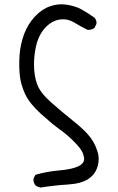

<svg xmlns="http://www.w3.org/2000/svg" viewBox="-20 -736 540 877"><path d="M415.5 48.3Q421.9 37.6 426.3 22.5Q430.7 7.3 430.7 -10.5Q430.7 -28.3 424.3 -46.9Q411.1 -89.8 379.4 -124.5Q355 -151.4 311.5 -186Q257.8 -229 214.4 -267.6Q170.4 -306.6 155.3 -337.9Q140.1 -369.1 136.2 -416.5Q135.3 -429.2 135.3 -442.4Q135.3 -478.5 143.1 -518.1Q155.3 -578.1 190.4 -613.3Q225.1 -647.9 268.1 -647.9Q293.9 -647.9 317.9 -633.8Q348.6 -615.2 378.9 -600.1Q381.3 -599.6 383.8 -599.6Q399.4 -599.6 411.6 -608.4L420.4 -626.5Q420.9 -628.4 420.9 -632.6Q420.9 -636.7 418.9 -642.8Q417 -648.9 412.1 -654.8Q379.4 -678.2 351.6 -693.4Q323.7 -708.5 285.2 -714.4Q272.9 -716.3 260.7 -716.3Q234.9 -716.3 209.5 -707.5Q172.4 -695.3 140.1 -661.1Q107.4 -626.5 89.8 -579.6Q72.8 -532.2 69.3 -483.9Q67.9 -462.9 67.9 -439.9Q67.9 -417 70.3 -392.6Q74.7 -349.6 94.7 -306.6Q114.7 -263.2 167.2 -215.8Q219.7 -168.5 247.6 -148.9Q284.2 -123 315.4 -91.8Q330.6 -76.7 341.1 -64Q351.6 -51.3 356.9 -39.6Q362.3 -27.8 363.8 -15.6Q364.3 -13.2 364.3 -10.7Q364.3 11.7 335.4 24.7Q306.6 37.6 250 42.5Q193.4 47.4 141.6 62.5L133.3 79.1Q132.8 82 132.8 86.4Q132.8 90.8 134.8 97.4Q136.7 104 141.6 110.4Q152.3 118.7 166 120.6Q226.6 110.8 288.8 106.9Q351.1 103 383.3 81.5Q403.8 68.4 415.5 48.3Z"/></svg>

Font: Bakudai
Style: Light
Weight: 300
Version: Version 1.48